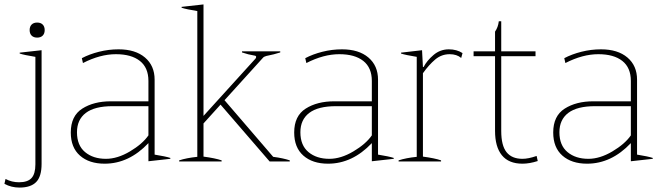

<svg xmlns="http://www.w3.org/2000/svg" viewBox="-23 -730 2973 868"><path d="M111 -594Q111 -610 120 -619Q129 -628 145 -628Q161 -628 170 -619Q179 -610 179 -594Q179 -578 170 -569Q161 -560 145 -560Q129 -560 120 -569Q111 -578 111 -594ZM-3 101 2 79Q30 94 63 94Q102 94 119.5 75Q137 56 137 13V-473Q87 -481 66 -488V-492L165 -503V11Q165 68 140.5 93Q116 118 65 118Q28 118 -3 101Z M297 -131Q297 -206 349 -239Q401 -272 478 -272H648V-364Q648 -424 609.5 -454.5Q571 -485 501 -485Q430 -485 352 -445L347 -467Q381 -485 424.5 -496Q468 -507 513 -507Q589 -507 632.5 -470Q676 -433 676 -370V-31Q726 -23 747 -16V-12L648 -1V-83Q560 10 450 10Q380 10 338.5 -26.5Q297 -63 297 -131ZM648 -118V-250H486Q405 -250 365 -219.5Q325 -189 325 -132Q325 -73 361.5 -42.5Q398 -12 456 -12Q508 -12 564.5 -45.5Q621 -79 648 -118Z M1287 -5V0H1196L974 -257L897 -172V-22Q950 -15 979 -5V0H787V-5Q820 -16 869 -21V-680Q819 -688 798 -695V-699L897 -710V-206L1132 -465Q1135 -468 1135 -473Q1135 -478 1126 -479Q1100 -483 1071 -493V-498H1244V-493Q1217 -484 1181 -477Q1170 -474 1166 -469L992 -277L1212 -21Q1258 -15 1287 -5Z M1307 -131Q1307 -206 1359 -239Q1411 -272 1488 -272H1658V-364Q1658 -424 1619.5 -454.5Q1581 -485 1511 -485Q1440 -485 1362 -445L1357 -467Q1391 -485 1434.5 -496Q1478 -507 1523 -507Q1599 -507 1642.5 -470Q1686 -433 1686 -370V-31Q1736 -23 1757 -16V-12L1658 -1V-83Q1570 10 1460 10Q1390 10 1348.5 -26.5Q1307 -63 1307 -131ZM1658 -118V-250H1496Q1415 -250 1375 -219.5Q1335 -189 1335 -132Q1335 -73 1371.5 -42.5Q1408 -12 1466 -12Q1518 -12 1574.5 -45.5Q1631 -79 1658 -118Z M1779 -5Q1812 -16 1861 -21V-473Q1811 -481 1790 -488V-492L1885 -503L1889 -427H1892Q1907 -456 1937 -481.5Q1967 -507 2006 -507Q2042 -507 2068 -490L2062 -468Q2042 -485 2010 -485Q1973 -485 1944.5 -461Q1916 -437 1889 -399V-22Q1942 -15 1971 -5V0H1779Z M2408 -2Q2371 10 2339 10Q2277 10 2246 -28Q2215 -66 2215 -138V-476H2118V-498H2215V-587Q2229 -607 2232 -634H2243V-498H2398V-476H2243V-138Q2243 -72 2267 -42Q2291 -12 2339 -12Q2366 -12 2403 -25Z M2478 -131Q2478 -206 2530 -239Q2582 -272 2659 -272H2829V-364Q2829 -424 2790.5 -454.5Q2752 -485 2682 -485Q2611 -485 2533 -445L2528 -467Q2562 -485 2605.5 -496Q2649 -507 2694 -507Q2770 -507 2813.5 -470Q2857 -433 2857 -370V-31Q2907 -23 2928 -16V-12L2829 -1V-83Q2741 10 2631 10Q2561 10 2519.5 -26.5Q2478 -63 2478 -131ZM2829 -118V-250H2667Q2586 -250 2546 -219.5Q2506 -189 2506 -132Q2506 -73 2542.5 -42.5Q2579 -12 2637 -12Q2689 -12 2745.5 -45.5Q2802 -79 2829 -118Z"/></svg>

Font: Trirong Thin
Style: Regular
Weight: 250
Designer: Katatrad Team
Foundry: CadsonDemak
Version: Version 1.001